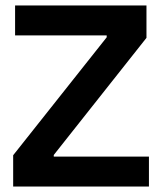

<svg xmlns="http://www.w3.org/2000/svg" viewBox="-20 -680 591 700"><path d="M28 0V-114L369 -544V-551H35V-660H514V-542L176 -115V-109H523V0Z"/></svg>

Font: Bricolage Grotesque 60pt SemiBold
Style: Regular
Weight: 600
Version: Version 1.001;gftools[0.9.33.dev8+g029e19f]